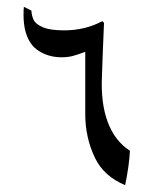

<svg xmlns="http://www.w3.org/2000/svg" viewBox="-20 -543 432 563"><path d="M347 0Q285 -26 259 -79Q230 -139 230 -208V-391Q206 -382 192 -378.5Q178 -375 160 -375Q133 -375 110 -385Q87 -395 74 -411Q49 -443 49 -499Q49 -515 50 -523L72 -512Q73 -496 79 -484Q85 -472 106 -463Q127 -454 168 -454Q230 -454 280 -481L285 -476L281 -379L279 -321Q275 -241 296 -185Q317 -129 361 -101Q359 -59 347 0Z"/></svg>

Font: Mirza
Style: Regular
Weight: 400
Designer: Arabic design by Kourosh Beigpour, Latin design by Eduardo Tunni, engineering by Lasse Fister
Version: Version 1.0010g